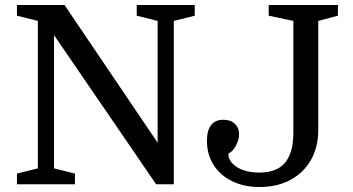

<svg xmlns="http://www.w3.org/2000/svg" viewBox="-20 -740 1416 771"><path d="M132 -64V-656L48 -677V-720H239L613 -167V-656L529 -677V-720H762V-677L678 -656V0H607L197 -599V-64L281 -43V0H48V-43ZM1158 -207V-656L1059 -677V-720H1337V-677L1258 -656V-218Q1258 -149 1228.5 -97.5Q1199 -46 1146 -17.5Q1093 11 1022 11Q960 11 912 -12.5Q864 -36 837.5 -78Q811 -120 811 -175Q811 -216 827.5 -237.5Q844 -259 877 -259Q906 -259 923 -243Q940 -227 940 -201Q940 -178 927 -154.5Q914 -131 897 -123Q897 -91 931.5 -69Q966 -47 1021 -47Q1092 -47 1125 -87Q1158 -127 1158 -207Z"/></svg>

Font: Domine
Style: Regular
Weight: 400
Designer: Pablo Impallari, Rodrigo Fuenzalida, Brenda Gallo
Foundry: Pablo Impallari, Rodrigo Fuenzalida, Brenda Gallo
Version: Version 2.000;September 19, 2022;FontCreator 14.0.0.2877 64-